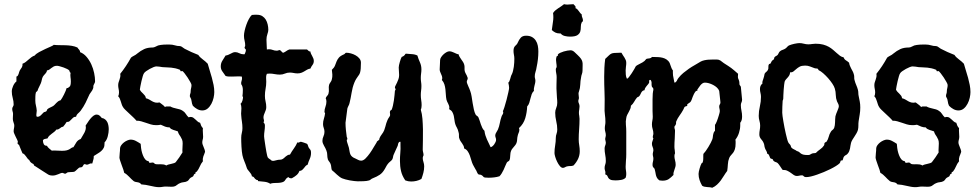

<svg xmlns="http://www.w3.org/2000/svg" viewBox="-20 -806 4658 913"><path d="M477.1 -128.9V-125Q477.5 -111.3 472.9 -102.5Q468.3 -93.8 460.9 -87.4Q453.6 -81.1 444.3 -75.7Q435.1 -70.3 425.8 -64V-60.1Q425.8 -51.8 423.1 -44.2Q420.4 -36.6 418.9 -28.8H417Q409.7 -29.8 404.1 -26.4Q398.4 -22.9 393.1 -22.9Q388.7 -22.9 383.8 -25.9Q378.9 -24.9 377.4 -22.5Q376 -20 374.5 -17.1Q373 -14.2 370.1 -12Q367.2 -9.8 359.9 -9.8Q357.4 -9.8 354.2 -7.1Q351.1 -4.4 347.4 -1Q343.8 2.4 340.3 5.6Q336.9 8.8 335 9.8Q332.5 11.2 328.6 11.5Q324.7 11.7 320.1 12Q315.4 12.2 311 12.5Q306.6 12.7 303.2 13.2Q299.3 14.2 296.1 17.1Q293 20 290 20Q286.1 20 283 18.1Q279.8 16.1 275.9 16.1Q272.5 16.1 267.6 18.1Q262.7 20 256.8 22.5Q251 24.9 244.1 26.9Q237.3 28.8 230 28.8Q220.2 28.8 212.9 25.9Q212.4 25.9 207.3 22.7Q202.1 19.5 194.6 14.6Q187 9.8 178.2 4.2Q169.4 -1.5 161.6 -6.6Q153.8 -11.7 148.4 -15.1Q143.1 -18.6 142.1 -19L139.2 -25.9Q132.3 -28.8 127.2 -33.2Q122.1 -37.6 119.1 -44.9Q114.3 -47.9 110.8 -52.5Q107.4 -57.1 104 -62Q100.6 -66.9 96.7 -71Q92.8 -75.2 86.9 -77.1Q82.5 -86.9 78.6 -96.7Q74.7 -106.4 70.8 -116.2L64 -122.1Q63 -125 64 -127.7Q64.9 -130.4 64.9 -132.8Q64.9 -134.8 61.8 -141.1Q58.6 -147.5 54.9 -155Q51.3 -162.6 48.1 -169.9Q44.9 -177.2 44.9 -181.2Q44.9 -188.5 46.4 -195.3Q47.9 -202.1 47.9 -209Q47.9 -214.8 45.4 -220.5Q43 -226.1 42 -231.9Q40.5 -239.7 41.3 -248Q42 -256.3 42 -264.2Q42 -270 40 -275.9Q38.1 -281.7 38.1 -288.1Q38.1 -293.9 41.5 -298.8Q44.9 -303.7 44.9 -309.1Q44.9 -324.7 40.5 -340.1Q36.1 -355.5 36.1 -371.1Q36.1 -383.3 42.5 -397.5Q48.8 -411.6 58.1 -418.9V-441.9Q62.5 -442.9 64.7 -446.3Q66.9 -449.7 68.4 -454.1Q69.8 -458.5 71 -463.1Q72.3 -467.8 74.2 -471.2Q76.7 -475.6 79.1 -478.8Q81.5 -481.9 83.5 -485.1Q85.4 -488.3 86.4 -492.4Q87.4 -496.6 86.9 -502.9Q95.2 -505.9 102.1 -511.2Q108.9 -516.6 115.5 -522.5Q122.1 -528.3 129.2 -533.7Q136.2 -539.1 145 -542Q151.4 -550.3 166 -558.3Q180.7 -566.4 195.8 -573.2Q210.9 -580.1 222.7 -585.2Q234.4 -590.3 234.9 -592.8Q248.5 -591.3 263.2 -591.3Q277.8 -591.3 292.5 -590.8Q307.1 -590.3 321.3 -588.1Q335.4 -585.9 348.1 -580.1Q349.6 -577.1 351.8 -574.7Q354 -572.3 356 -570.1Q357.9 -567.9 359.4 -564.9Q360.8 -562 360.8 -558.1Q378.4 -551.3 391.8 -535.4Q405.3 -519.5 414.3 -499.8Q423.3 -480 427.7 -458.7Q432.1 -437.5 432.1 -419.9Q432.1 -414.6 429.9 -411.1Q427.7 -407.7 425.8 -402.8Q423.3 -398.4 423.8 -393.1Q424.3 -387.7 421.9 -383.8Q419.4 -376.5 414.6 -370.6Q409.7 -364.7 405.8 -357.9Q397 -337.4 387.2 -317.9Q377.4 -298.3 363.8 -279.8Q358.4 -272.9 351.1 -266.6Q343.8 -260.3 341.8 -251Q333 -251 328.1 -246.8Q323.2 -242.7 319.3 -238Q315.4 -233.4 310.5 -229.5Q305.7 -225.6 296.9 -226.1Q293 -219.2 288.8 -214.1Q284.7 -209 279.8 -203.1Q274.9 -203.1 271.7 -200.9Q268.6 -198.7 265.1 -196Q261.7 -193.4 257.8 -191.4Q253.9 -189.5 248 -189.9Q243.7 -183.6 237.8 -179Q231.9 -174.3 225.8 -169.9Q219.7 -165.5 214.4 -160.4Q209 -155.3 206.1 -147.9Q200.7 -146.5 193.6 -145.3Q186.5 -144 184.1 -138.2Q184.1 -128.9 188 -120.8Q191.9 -112.8 203.1 -112.8Q207 -105.5 213.4 -100.3Q219.7 -95.2 226.1 -89.8Q238.3 -90.8 250.5 -89.8Q262.7 -88.9 274.9 -88.9Q289.6 -88.9 297.9 -91.3Q306.2 -93.8 311.3 -96.9Q316.4 -100.1 320.1 -102.8Q323.7 -105.5 329.1 -106Q335.9 -118.2 343.3 -129.4Q350.6 -140.6 363.8 -145Q367.7 -152.3 372.6 -159.9Q377.4 -167.5 381.6 -175.5Q385.7 -183.6 387.5 -191.9Q389.2 -200.2 387.2 -209Q391.6 -214.8 397.2 -223.9Q402.8 -232.9 409.7 -241.2Q416.5 -249.5 424.1 -255.4Q431.6 -261.2 439.9 -261.2Q447.8 -261.2 453.6 -256.1Q459.5 -251 463.9 -245.1Q473.6 -243.7 480.2 -238Q486.8 -232.4 490.5 -224.9Q494.1 -217.3 495.6 -208.3Q497.1 -199.2 497.1 -190.9Q497.1 -175.8 492.4 -157.7Q487.8 -139.6 477.1 -128.9ZM315.9 -460.9Q313.5 -460.4 312.7 -461.7Q312 -462.9 311.5 -464.6Q311 -466.3 310.5 -468Q310.1 -469.7 309.1 -471.2Q306.6 -474.1 299.1 -478Q291.5 -481.9 282.5 -485.1Q273.4 -488.3 264.4 -490.7Q255.4 -493.2 251 -493.2Q241.2 -493.2 235.1 -489.7Q229 -486.3 224.1 -482.4Q219.2 -478.5 214.6 -475.1Q210 -471.7 203.1 -471.2Q203.1 -466.8 200.9 -462.9Q198.7 -459 195.6 -455.6Q192.4 -452.1 189.2 -448.7Q186 -445.3 184.1 -441.9Q180.2 -434.6 178.7 -426Q177.2 -417.5 173.8 -409.2Q169.9 -399.9 165.5 -391.8Q161.1 -383.8 158.2 -374L150.9 -367.2Q148.4 -357.9 148.2 -347.9Q147.9 -337.9 147.9 -328.1Q147.9 -315.4 150.9 -304Q153.8 -292.5 154.8 -279.8Q154.8 -275.4 153.8 -270.3Q152.8 -265.1 152.8 -259.8Q152.8 -257.3 153.1 -255.4Q153.3 -253.4 154.8 -251H157.2Q162.6 -250.5 166.5 -252.4Q170.4 -254.4 173.8 -257.3Q177.2 -260.3 180.2 -263.9Q183.1 -267.6 187 -271Q189.9 -273.4 193.4 -273.9Q196.8 -274.4 200.2 -276.9Q202.6 -279.3 203.1 -282Q203.6 -284.7 206.1 -287.1Q210.4 -291 217 -293.9Q223.6 -296.9 229 -299.8Q234.9 -302.7 239 -307.1Q243.2 -311.5 247.3 -315.9Q251.5 -320.3 256.3 -324Q261.2 -327.6 268.1 -329.1Q271 -332.5 275.4 -340.1Q279.8 -347.7 284.2 -356.4Q288.6 -365.2 292.2 -373.8Q295.9 -382.3 296.9 -387.2H298.8Q303.7 -387.2 306.4 -390.4Q309.1 -393.6 313 -396Q315.4 -401.4 316.2 -407Q316.9 -412.6 316.9 -418Q316.9 -429.2 315.2 -439.5Q313.5 -449.7 315.9 -460.9Z M999 -368.2Q999 -356 995.6 -340.8Q992.2 -325.7 985.1 -312.3Q978 -298.8 967.3 -289.8Q956.5 -280.8 941.9 -280.8Q929.2 -280.8 917.5 -287.4Q905.8 -293.9 897 -303.2Q892.1 -313.5 891.1 -324.5Q890.1 -335.4 883.8 -345.2Q882.8 -346.2 882.8 -350.1Q882.8 -355.5 884.8 -360.4Q886.7 -365.2 886.7 -372.1Q886.7 -379.4 888.7 -386.5Q890.6 -393.6 890.6 -401.9Q890.6 -405.8 885 -416Q879.4 -426.3 872.1 -437.3Q864.7 -448.2 857.7 -457.3Q850.6 -466.3 847.7 -467.8Q846.2 -468.8 844.2 -467.8Q842.3 -466.8 839.8 -466.8L838.9 -467.8L835.9 -474.1Q823.7 -479 813.7 -481.2Q803.7 -483.4 793.9 -484.4Q784.2 -485.4 773.9 -485.6Q763.7 -485.8 752 -486.8Q745.1 -487.8 738.3 -489Q731.4 -490.2 723.6 -490.2Q718.8 -490.2 710 -486.8Q701.2 -483.4 692.1 -478.3Q683.1 -473.1 675.3 -467.8Q667.5 -462.4 665 -458Q662.1 -454.6 658.9 -443.8Q655.8 -433.1 652.8 -420.7Q649.9 -408.2 647.7 -396.5Q645.5 -384.8 645 -379.9Q647.5 -374 651.9 -369.4Q656.2 -364.7 660.9 -360.4Q665.5 -356 669.2 -351.1Q672.9 -346.2 673.8 -338.9Q683.6 -336.4 690.2 -332.3Q696.8 -328.1 703.4 -324.5Q710 -320.8 718 -318.6Q726.1 -316.4 738.8 -318.8Q745.1 -313.5 752.2 -308.6Q759.3 -303.7 764.6 -296.9Q767.1 -299.3 770.5 -299.6Q773.9 -299.8 777.8 -299.8H790Q796.4 -295.9 804 -293.7Q811.5 -291.5 819.1 -289.8Q826.7 -288.1 834 -286.1Q841.3 -284.2 847.7 -279.8Q857.4 -274.4 863.3 -264.9Q869.1 -255.4 877 -248Q879.9 -249 882.1 -249.5Q884.3 -250 886.7 -250Q894 -250 899.4 -246.1Q904.8 -242.2 909.7 -237.5Q914.6 -232.9 919.7 -228.3Q924.8 -223.6 931.6 -222.2Q933.6 -215.3 936.5 -208.5Q939.5 -201.7 944.8 -196.8Q943.8 -186.5 944.8 -176Q945.8 -165.5 945.8 -155.8Q945.8 -148.4 943.8 -141.8Q941.9 -135.3 941.9 -128.9Q941.9 -123.5 943.8 -118.2Q945.8 -112.8 948.2 -106.9Q950.7 -101.1 952.6 -95.5Q954.6 -89.8 955.1 -84Q953.1 -77.1 950.9 -72.3Q948.7 -67.4 947 -62.5Q945.3 -57.6 944.6 -52.2Q943.8 -46.9 944.8 -39.1Q935.5 -27.8 930.2 -14.6Q924.8 -1.5 916 9.8L909.7 13.2V19L902.8 22.9Q900.4 28.8 899.4 30.8Q898.4 32.7 897.2 33.4Q896 34.2 893.6 35.2Q891.1 36.1 886.7 39.1Q882.3 42 879.4 46.9Q876.5 51.8 871.1 55.2Q863.3 59.6 853.8 60.3Q844.2 61 835.9 64.9Q828.1 67.9 821.3 73.7Q814.5 79.6 806.6 81.1Q797.9 82.5 787.8 81.8Q777.8 81.1 769 81.1Q760.7 81.1 752.9 82.5Q745.1 84 736.8 84Q726.6 84 715.8 82Q705.1 80.1 694.6 77.6Q684.1 75.2 673.3 73.2Q662.6 71.3 651.9 70.8Q648.4 65.9 644 63.7Q639.6 61.5 634.8 60.8Q629.9 60.1 625 59.1Q620.1 58.1 615.7 55.2Q609.9 50.8 604.7 45.4Q599.6 40 594.2 34.7Q588.9 29.3 583.3 24.4Q577.6 19.5 570.8 16.1Q570.3 11.7 566.7 1.2Q563 -9.3 558.8 -20.5Q554.7 -31.7 551.3 -42.2Q547.9 -52.7 547.9 -57.1Q547.9 -67.4 549.3 -78.1Q550.8 -88.9 550.8 -100.1Q550.8 -107.4 556.2 -115Q561.5 -122.6 569.3 -128.7Q577.1 -134.8 585.9 -138.4Q594.7 -142.1 601.1 -142.1Q614.3 -142.1 626.2 -135.7Q638.2 -129.4 648.9 -122.1Q649.4 -113.8 650.9 -102.1Q652.3 -90.3 655.8 -78.6Q659.2 -66.9 664.6 -56.9Q669.9 -46.9 677.7 -42Q680.2 -40.5 682.4 -40.5Q684.6 -40.5 687 -39.1L689.9 -32.2Q692.9 -31.2 697.8 -32.2Q702.6 -33.2 705.1 -33.2Q708.5 -33.2 710.2 -32.2Q711.9 -31.2 713.1 -30Q714.4 -28.8 715.3 -27.6Q716.3 -26.4 718.8 -25.9Q725.1 -24.4 731.9 -24.7Q738.8 -24.9 744.6 -24.9Q751.5 -24.9 758.1 -23.9Q764.6 -22.9 771 -19Q774.9 -22 781.5 -23.7Q788.1 -25.4 794.9 -26.9Q801.8 -28.3 807.6 -30.3Q813.5 -32.2 815.9 -35.2Q824.2 -45.4 832.5 -57.6Q840.8 -69.8 847.7 -81.1Q846.7 -91.8 847.7 -102.3Q848.6 -112.8 848.6 -124Q848.6 -135.3 845.7 -142.3Q842.8 -149.4 839.1 -155.3Q835.4 -161.1 831.5 -167Q827.6 -172.9 825.7 -181.2Q821.3 -183.1 815.9 -184.6Q810.5 -186 804.9 -188Q799.3 -189.9 794.4 -192.6Q789.6 -195.3 786.6 -200.2Q774.9 -200.2 765.1 -203.9Q755.4 -207.5 744.6 -212.9Q738.8 -211.4 733.4 -211.2Q728 -210.9 721.7 -210.9Q708.5 -210.9 696.5 -214.6Q684.6 -218.3 673.3 -222.2Q662.1 -226.1 651.1 -229.2Q640.1 -232.4 628.9 -231.9Q623.5 -238.8 613.8 -248Q604 -257.3 594 -266.6Q584 -275.9 575.7 -283.9Q567.4 -292 564.9 -296.9Q561 -302.7 558.8 -309.8Q556.6 -316.9 554.4 -323.7Q552.2 -330.6 549.6 -336.9Q546.9 -343.3 542 -348.1Q545.9 -356 545.9 -366.2Q545.9 -375 543.9 -383.5Q542 -392.1 542 -400.9Q542 -408.2 543.9 -414.3Q545.9 -420.4 548.1 -426.8Q550.3 -433.1 551.8 -439.9Q553.2 -446.8 551.8 -455.1Q580.1 -490.2 603 -532.2Q609.9 -537.6 617.9 -541.5Q626 -545.4 631.8 -550.8Q648.9 -564.9 665.5 -572.5Q682.1 -580.1 705.1 -580.1Q712.4 -580.1 718.8 -583.7Q725.1 -587.4 731.9 -589.8Q736.8 -591.3 743.9 -592.3Q751 -593.3 758.8 -593.8Q766.6 -594.2 773.7 -594.2Q780.8 -594.2 785.6 -594.2Q799.8 -594.2 811 -590.6Q822.3 -586.9 835 -586.9Q840.8 -586.9 846.7 -582Q852.5 -577.1 857.9 -574.2Q873.5 -565.9 889.9 -558.6Q906.2 -551.3 922.9 -544.9Q927.2 -538.1 932.9 -533Q938.5 -527.8 944.6 -523.2Q950.7 -518.6 956.5 -513.7Q962.4 -508.8 967.8 -502.9Q972.2 -486.8 977.5 -470Q982.9 -453.1 987.5 -436.3Q992.2 -419.4 995.6 -402.1Q999 -384.8 999 -368.2Z M1472.2 -516.1Q1472.2 -505.4 1466.1 -497.3Q1460 -489.3 1456.1 -480Q1447.3 -478.5 1440.7 -474.9Q1434.1 -471.2 1427.5 -467Q1420.9 -462.9 1413.1 -460Q1405.3 -457 1395 -457Q1385.3 -457 1376.2 -459Q1367.2 -460.9 1357.9 -460.9Q1345.7 -460.9 1334.7 -456.1Q1323.7 -451.2 1311 -451.2Q1298.8 -451.2 1286.4 -453.6Q1273.9 -456.1 1262.2 -456.1Q1258.3 -456.1 1255.1 -455.6Q1252 -455.1 1249 -455.1Q1244.6 -445.8 1245.4 -436Q1246.1 -426.3 1246.1 -417Q1246.1 -400.4 1242.9 -383.8Q1239.7 -367.2 1239.7 -350.1Q1239.7 -336.4 1242.9 -323.5Q1246.1 -310.5 1246.1 -296.9Q1246.1 -289.6 1244.1 -283.4Q1242.2 -277.3 1239.5 -271.5Q1236.8 -265.6 1234.9 -259.8Q1232.9 -253.9 1232.9 -247.1Q1232.9 -242.7 1234.4 -238Q1235.8 -233.4 1235.8 -229L1232.9 -226.1Q1232.9 -224.1 1233.9 -222.9Q1234.9 -221.7 1236.3 -220Q1237.8 -218.3 1238.8 -215.8Q1239.7 -213.4 1239.7 -209Q1239.7 -196.3 1237.8 -183.6Q1235.8 -170.9 1235.8 -158.2Q1235.8 -155.8 1236.8 -147.7Q1237.8 -139.6 1239.5 -128.9Q1241.2 -118.2 1242.9 -106.4Q1244.6 -94.7 1246.6 -84.5Q1248.5 -74.2 1250.2 -66.9Q1252 -59.6 1252.9 -58.1Q1256.8 -52.7 1262.2 -49.6Q1267.6 -46.4 1272 -42Q1273.9 -41 1277.8 -41Q1283.2 -41 1287.8 -42.5Q1292.5 -43.9 1297.9 -44.9Q1303.2 -46.4 1308.8 -46.4Q1314.5 -46.4 1319.8 -47.9Q1325.7 -50.3 1330.1 -54.2Q1334.5 -58.1 1338.6 -61.8Q1342.8 -65.4 1347.7 -68.1Q1352.5 -70.8 1358.9 -70.8Q1367.2 -85.9 1377.2 -99.6Q1387.2 -113.3 1394 -128.9Q1396 -127.9 1397.9 -127.9Q1401.9 -127.9 1404.5 -129.9Q1407.2 -131.8 1411.1 -131.8Q1411.6 -131.8 1416 -130.6Q1420.4 -129.4 1425.3 -127.7Q1430.2 -126 1434.6 -124.3Q1439 -122.6 1439.9 -122.1Q1442.9 -119.6 1444.6 -113.3Q1446.3 -106.9 1448.7 -103Q1451.2 -99.1 1453.1 -97.2Q1455.1 -95.2 1456.3 -93Q1457.5 -90.8 1458.3 -87.9Q1459 -85 1459 -79.1Q1459 -64 1452.9 -50.5Q1446.8 -37.1 1442.9 -22.9Q1436.5 -20.5 1432.6 -15.9Q1428.7 -11.2 1425 -6.3Q1421.4 -1.5 1416.7 2.4Q1412.1 6.3 1403.8 6.8Q1399.9 18.1 1391.1 25.9Q1382.3 33.7 1372.1 39.1Q1369.1 42 1363.8 42Q1360.8 42 1357.2 40.5Q1353.5 39.1 1352.1 36.1Q1345.7 38.6 1343 41.3Q1340.3 43.9 1338.4 47.1Q1336.4 50.3 1334.2 53.2Q1332 56.2 1327.4 58.6Q1322.8 61 1314.2 62.5Q1305.7 64 1291 64Q1284.2 64 1277.6 64.7Q1271 65.4 1265.1 67.9Q1253.9 60.1 1237.3 58.3Q1220.7 56.6 1207 55.2Q1208 50.3 1204.1 50.3Q1200.2 50.3 1197.8 47.9Q1192.4 44.9 1189 39.3Q1185.5 33.7 1177.7 32.2Q1177.2 26.4 1173.8 21.2Q1170.4 16.1 1166.3 11.2Q1162.1 6.3 1158.2 1.2Q1154.3 -3.9 1152.8 -9.8Q1148.4 -23.9 1142.3 -38.3Q1136.2 -52.7 1132.8 -67.9Q1131.3 -74.7 1130.1 -85.7Q1128.9 -96.7 1128.2 -108.9Q1127.4 -121.1 1127.2 -132.3Q1127 -143.6 1127 -150.9Q1127 -163.1 1129.9 -174.1Q1132.8 -185.1 1132.8 -196.8Q1132.8 -212.4 1130.4 -227.5Q1127.9 -242.7 1127 -257.8Q1126 -266.1 1127 -274.4Q1127.9 -282.7 1127.9 -291Q1127.9 -303.7 1124 -313Q1127 -314.9 1129.2 -318.8Q1131.3 -322.8 1132.8 -327.4Q1134.3 -332 1135 -336.9Q1135.7 -341.8 1135.7 -345.2L1132.8 -348.1Q1133.8 -355.5 1134.3 -363Q1134.8 -370.6 1134.8 -377.9Q1134.8 -385.7 1133.1 -392.8Q1131.3 -399.9 1127 -405.8Q1126 -413.6 1128.4 -420.4Q1130.9 -427.2 1130.9 -434.1L1129.9 -441.9Q1118.7 -443.4 1106.4 -442.6Q1094.2 -441.9 1083 -441.9Q1075.2 -441.9 1067.4 -442.1Q1059.6 -442.4 1052.7 -444.8Q1045.4 -455.6 1037.6 -466.1Q1029.8 -476.6 1029.8 -490.2Q1029.8 -505.9 1037.6 -517.6Q1045.4 -529.3 1052.7 -542Q1058.6 -542.5 1064.5 -544.9Q1070.3 -547.4 1075.9 -550.3Q1081.5 -553.2 1086.9 -555.7Q1092.3 -558.1 1098.1 -558.1Q1108.4 -558.1 1117.7 -553Q1127 -547.9 1138.2 -547.9H1143.1Q1145.5 -553.2 1147.7 -559.1Q1149.9 -564.9 1148.9 -570.8Q1146.5 -572.8 1144.8 -575Q1143.1 -577.1 1143.1 -580.1Q1143.1 -582.5 1144.5 -584.2Q1146 -585.9 1146 -589.8Q1146 -601.1 1143.1 -612.5Q1140.1 -624 1140.1 -636.2Q1140.1 -646 1143.3 -660.2Q1146.5 -674.3 1151.6 -688.7Q1156.7 -703.1 1163.6 -715.8Q1170.4 -728.5 1177.7 -734.9Q1184.1 -735.8 1189.9 -735.8Q1195.8 -735.8 1202.1 -735.8Q1216.8 -735.8 1227.1 -729.5Q1237.3 -723.1 1243.7 -712.9Q1250 -702.6 1252.9 -689.7Q1255.9 -676.8 1255.9 -664.1Q1255.9 -655.8 1251.5 -643.6Q1247.1 -631.3 1247.1 -617.2Q1247.1 -606 1248 -594Q1249 -582 1249 -570.8Q1251.5 -570.8 1253.9 -571.3Q1256.3 -571.8 1258.8 -571.8Q1268.6 -571.8 1277.3 -568.4Q1286.1 -564.9 1295.9 -564.9Q1302.7 -564.9 1307.1 -567.9Q1311 -567.9 1313.5 -566.2Q1315.9 -564.5 1317.6 -562.3Q1319.3 -560.1 1321.5 -557.9Q1323.7 -555.7 1327.1 -555.2Q1334.5 -558.1 1341.1 -563Q1347.7 -567.9 1356 -570.8H1439.9Q1443.8 -567.9 1446.8 -564.5Q1449.7 -561 1456.1 -561Q1456.5 -555.2 1459.2 -549.8Q1461.9 -544.4 1464.8 -539.1Q1467.8 -533.7 1470 -528.1Q1472.2 -522.5 1472.2 -516.1Z M1997.1 -15.1Q1997.1 0.5 1993.2 15.6Q1989.3 30.8 1983.9 44.9Q1972.7 51.3 1960.2 54.2Q1947.8 57.1 1935.1 57.1Q1920.9 57.1 1907.2 51.8Q1892.1 29.8 1887 7.3Q1881.8 -15.1 1881.8 -41Q1881.8 -59.6 1883.5 -78.9Q1885.3 -98.1 1884.3 -117.2V-131.8Q1879.9 -132.3 1877.7 -130.4Q1875.5 -128.4 1874.3 -125.5Q1873 -122.6 1872.6 -119.1Q1872.1 -115.7 1871.1 -112.8Q1866.7 -102.5 1861.6 -92Q1856.4 -81.5 1852.1 -70.8Q1849.6 -65.4 1848.9 -59.3Q1848.1 -53.2 1845.2 -47.9Q1842.8 -43.9 1837.9 -40Q1833 -36.1 1829.1 -32.2Q1823.2 -25.9 1818.6 -18.3Q1814 -10.7 1810.1 -2.9Q1804.2 7.3 1798.3 13.9Q1792.5 20.5 1785.6 25.1Q1778.8 29.8 1770.8 33.7Q1762.7 37.6 1752 42Q1747.6 43.5 1743.7 46.9Q1739.7 50.3 1735.8 51.8Q1724.1 55.2 1708.7 55.7Q1693.4 56.2 1681.2 56.2Q1674.8 56.2 1664.6 54.9Q1654.3 53.7 1643.3 51.8Q1632.3 49.8 1622.6 47.1Q1612.8 44.4 1606.9 42Q1601.1 39.6 1594.7 34.7Q1588.4 29.8 1582 24.2Q1575.7 18.6 1569.8 12.9Q1564 7.3 1558.1 2.9Q1555.7 -3.9 1555.2 -11.2Q1554.7 -18.6 1552.2 -25.9Q1549.8 -32.2 1545.7 -37.1Q1541.5 -42 1539.1 -47.9Q1536.1 -58.6 1536.1 -69.3Q1536.1 -80.1 1532.2 -89.8Q1530.3 -95.7 1527.1 -101.6Q1523.9 -107.4 1520.8 -113Q1517.6 -118.7 1515.4 -124.5Q1513.2 -130.4 1513.2 -136.2Q1513.2 -147.5 1518.1 -157.7Q1522.9 -168 1522.9 -179.2Q1522.9 -189 1519.5 -197.5Q1516.1 -206.1 1516.1 -215.8Q1516.1 -229.5 1520.3 -241.9Q1524.4 -254.4 1525.9 -268.1Q1524.4 -269 1523.7 -270.8Q1522.9 -272.5 1522.9 -273.9Q1522.9 -286.1 1527.6 -298.3Q1532.2 -310.5 1532.2 -323.2Q1532.2 -332 1528.8 -338.9Q1530.8 -345.2 1535.6 -350.1Q1540.5 -355 1542 -360.8Q1544.9 -371.6 1543.7 -382.1Q1542.5 -392.6 1544.9 -402.8Q1547.4 -409.7 1552 -415.5Q1556.6 -421.4 1558.1 -429.2Q1561 -440.4 1560.3 -451.7Q1559.6 -462.9 1558.1 -474.1Q1568.8 -483.9 1572.8 -493.9Q1576.7 -503.9 1580.3 -513.4Q1584 -522.9 1591.3 -531.7Q1598.6 -540.5 1616.2 -547.9Q1619.1 -549.3 1621.1 -552.2Q1623 -555.2 1627 -555.2Q1636.7 -555.2 1648.7 -552Q1660.6 -548.8 1671.4 -542.7Q1682.1 -536.6 1689.2 -527.8Q1696.3 -519 1696.3 -507.8Q1696.3 -490.2 1695.3 -479.5Q1694.3 -468.8 1692.4 -461.9Q1690.4 -455.1 1687.5 -450.7Q1684.6 -446.3 1681.2 -441.7Q1677.7 -437 1673.6 -430.4Q1669.4 -423.8 1665 -413.1Q1655.8 -390.1 1651.9 -364.7Q1647.9 -339.4 1642.1 -315.9Q1640.6 -309.1 1637.2 -303Q1633.8 -296.9 1631.8 -290L1623 -222.2Q1623 -206.5 1624.8 -188.5Q1626.5 -170.4 1628.9 -154.8Q1629.9 -151.9 1630.9 -150.4Q1631.8 -148.9 1631.8 -145Q1631.8 -143.6 1630.4 -142.6Q1628.9 -141.6 1628.9 -139.2Q1628.9 -136.7 1630.1 -131.8Q1631.3 -127 1633.3 -121.6Q1635.3 -116.2 1636.7 -111.1Q1638.2 -106 1639.2 -103Q1641.1 -93.3 1642.3 -85.7Q1643.6 -78.1 1646 -72.3Q1648.4 -66.4 1654.1 -61.3Q1659.7 -56.2 1670.9 -51.8Q1677.2 -48.8 1683.8 -45.4Q1690.4 -42 1697.3 -42Q1707.5 -42 1718.3 -52.7Q1729 -63.5 1739 -77.6Q1749 -91.8 1757.3 -106.4Q1765.6 -121.1 1771 -128.9Q1771.5 -132.3 1773.9 -134.3Q1776.4 -136.2 1778.8 -137.9Q1781.2 -139.6 1783 -141.8Q1784.7 -144 1784.2 -147.9Q1788.6 -158.7 1795.7 -167.5Q1802.7 -176.3 1807.1 -187Q1810.5 -195.8 1812.5 -204.1Q1814.5 -212.4 1816.9 -220.2Q1819.3 -228 1822.8 -235.6Q1826.2 -243.2 1832 -251Q1835.9 -256.3 1835 -262Q1834 -267.6 1834 -272Q1834 -275.9 1835.9 -279.8L1842.3 -284.2Q1845.7 -292 1848.4 -303.7Q1851.1 -315.4 1853 -328.1Q1855 -340.8 1856 -353Q1856.9 -365.2 1857.9 -374Q1858.9 -377 1860.4 -378.9Q1861.8 -380.9 1860.8 -383.8Q1857.9 -385.3 1857.9 -390.1Q1857.9 -393.6 1861.1 -399.4Q1864.3 -405.3 1867.9 -413.1Q1871.6 -420.9 1874.8 -429.9Q1877.9 -439 1877.9 -449.2Q1877.9 -458 1877 -467Q1876 -476.1 1876 -484.9Q1876 -489.3 1877.4 -496.3Q1878.9 -503.4 1881.1 -511Q1883.3 -518.6 1885.7 -525.4Q1888.2 -532.2 1890.1 -535.2Q1897.5 -538.1 1900.4 -540.5Q1903.3 -543 1904.8 -544.9Q1906.2 -546.9 1907 -548.3Q1907.7 -549.8 1910.2 -550.8Q1922.9 -549.3 1938 -548.6Q1953.1 -547.9 1964.8 -542Q1969.7 -525.4 1976.8 -509.8Q1983.9 -494.1 1983.9 -476.1Q1983.9 -466.3 1982.4 -456.1Q1981 -445.8 1981 -435.1Q1981 -425.3 1982.4 -416Q1983.9 -406.7 1983.9 -397Q1983.9 -385.7 1982.4 -375.2Q1981 -364.7 1981 -354Q1981 -341.8 1982.9 -329.8Q1984.9 -317.9 1984.9 -306.2Q1984.9 -300.8 1984.1 -295.2Q1983.4 -289.6 1981 -284.2Q1986.8 -265.1 1988.8 -241Q1990.7 -216.8 1991.2 -191.2Q1991.7 -165.5 1991 -140.6Q1990.2 -115.7 1990.2 -95.2Q1990.2 -88.4 1992.2 -81.3Q1994.1 -74.2 1994.1 -67.9Q1992.7 -64.9 1991.5 -61.5Q1990.2 -58.1 1990.2 -55.2Q1990.2 -45.4 1993.7 -35.4Q1997.1 -25.4 1997.1 -15.1Z M2540 -561Q2540 -524.4 2531.7 -486.8Q2530.3 -475.6 2526.6 -464.6Q2522.9 -453.6 2522.9 -442.9Q2522.9 -437.5 2524.4 -432.4Q2525.9 -427.2 2525.9 -421.9Q2525.9 -416 2524.4 -409.9Q2522.9 -403.8 2521.5 -397.9Q2520 -392.1 2519 -386Q2518.1 -379.9 2519 -374Q2511.7 -367.2 2508.3 -357.7Q2504.9 -348.1 2502.4 -337.6Q2500 -327.1 2496.8 -317.1Q2493.7 -307.1 2486.8 -299.8Q2485.8 -272 2477.8 -244.4Q2469.7 -216.8 2447.8 -196.8Q2448.7 -194.3 2449.2 -192.4Q2449.7 -190.4 2449.7 -189Q2449.7 -181.6 2446.5 -174.8Q2443.4 -168 2441.9 -161.1Q2439.5 -151.9 2439.2 -143.1Q2439 -134.3 2436 -126Q2433.6 -120.1 2429.9 -115.5Q2426.3 -110.8 2422.4 -106.4Q2418.5 -102.1 2415 -97.4Q2411.6 -92.8 2409.7 -86.9Q2407.7 -82 2407.2 -76.4Q2406.7 -70.8 2406.2 -65.2Q2405.8 -59.6 2405.3 -54.4Q2404.8 -49.3 2402.8 -44.9Q2401.4 -40.5 2396.7 -38.6Q2392.1 -36.6 2389.6 -32.2Q2385.7 -24.9 2382.3 -16.1Q2378.9 -7.3 2374.8 1.5Q2370.6 10.3 2365.7 18.3Q2360.8 26.4 2355 32.2Q2342.8 36.1 2329.3 37.6Q2315.9 39.1 2303.7 39.1Q2292 39.1 2287.1 38.3Q2282.2 37.6 2280 35.9Q2277.8 34.2 2276.1 31.7Q2274.4 29.3 2268.1 25.9Q2264.6 24.4 2261.2 24.4Q2257.8 24.4 2254.9 22.9Q2251 20 2248 12.2Q2245.1 4.4 2241.7 0Q2238.8 -5.4 2235.4 -11.2Q2231.9 -17.1 2229 -22.9Q2224.6 -31.7 2221.4 -43.5Q2218.3 -55.2 2214.1 -66.7Q2210 -78.1 2203.6 -87.2Q2197.3 -96.2 2187 -100.1Q2187 -106.9 2184.3 -112.5Q2181.6 -118.2 2178 -123.3Q2174.3 -128.4 2170.7 -133.8Q2167 -139.2 2165 -145Q2161.6 -152.3 2162.4 -160.9Q2163.1 -169.4 2160.6 -176.8Q2159.2 -184.1 2157 -189.5Q2154.8 -194.8 2152.6 -199Q2150.4 -203.1 2148.4 -207Q2146.5 -210.9 2145 -215.8Q2142.1 -225.1 2141.1 -235.1Q2140.1 -245.1 2137.9 -254.9Q2135.7 -264.6 2131.1 -272.9Q2126.5 -281.2 2115.7 -287.1Q2116.7 -289.1 2116.7 -293.9Q2116.7 -299.3 2115 -304Q2113.3 -308.6 2111.1 -313.2Q2108.9 -317.9 2106.4 -322.5Q2104 -327.1 2103 -332Q2100.6 -343.8 2100.1 -356.2Q2099.6 -368.7 2098.1 -380.9Q2096.7 -393.1 2093.3 -404.5Q2089.8 -416 2081.1 -425.8Q2083 -430.7 2083 -434.1Q2083 -439.9 2081.1 -445.1Q2079.1 -450.2 2076.9 -455.1Q2074.7 -460 2072.8 -465.1Q2070.8 -470.2 2070.8 -476.1Q2070.8 -486.8 2071.8 -497.8Q2072.8 -508.8 2072.8 -520Q2072.8 -526.4 2077.4 -533.7Q2082 -541 2088.9 -547.4Q2095.7 -553.7 2103.3 -557.9Q2110.8 -562 2116.7 -562Q2122.6 -562 2128.2 -560.1Q2133.8 -558.1 2139.2 -555.7Q2144.5 -553.2 2149.9 -550.8Q2155.3 -548.3 2160.6 -547.9Q2162.1 -541 2165.8 -535.2Q2169.4 -529.3 2173.3 -523.7Q2177.2 -518.1 2181.2 -512.2Q2185.1 -506.3 2187 -500Q2189.5 -492.7 2189 -484.1Q2188.5 -475.6 2189.9 -467.8Q2192.4 -459.5 2196.3 -453.1Q2200.2 -446.8 2202.6 -439Q2204.1 -437 2204.1 -434.1Q2204.1 -429.7 2201.9 -425.5Q2199.7 -421.4 2199.7 -417Q2199.7 -413.6 2201.9 -408Q2204.1 -402.3 2206.8 -396Q2209.5 -389.6 2212.2 -383.5Q2214.8 -377.4 2215.8 -374Q2220.2 -362.3 2222.7 -346.9Q2225.1 -331.5 2227.5 -315.9Q2230 -300.3 2233.2 -285.9Q2236.3 -271.5 2241.7 -261.2Q2244.1 -257.3 2248.3 -254.9Q2252.4 -252.4 2254.9 -248Q2258.3 -240.7 2261 -231.9Q2263.7 -223.1 2266.6 -214.6Q2269.5 -206.1 2273.4 -198Q2277.3 -189.9 2283.7 -184.1Q2285.2 -171.9 2288.3 -162.1Q2291.5 -152.3 2295.4 -143.3Q2299.3 -134.3 2304 -125.2Q2308.6 -116.2 2313 -106Q2317.4 -106.9 2322 -110.8Q2326.7 -114.7 2330.3 -119.9Q2334 -125 2336.4 -130.6Q2338.9 -136.2 2338.9 -141.1Q2338.9 -146.5 2336.9 -151.6Q2335 -156.7 2335 -162.1Q2335 -168.9 2340.1 -176.5Q2345.2 -184.1 2347.7 -189.9Q2354 -205.1 2356.7 -220.5Q2359.4 -235.8 2364.7 -251Q2366.2 -256.3 2369.6 -261Q2373 -265.6 2373 -271Q2373 -274.9 2371.1 -276.9Q2373.5 -280.8 2378.7 -296.6Q2383.8 -312.5 2388.7 -331.3Q2393.6 -350.1 2397.2 -366.7Q2400.9 -383.3 2400.9 -388.2Q2400.9 -394 2399.7 -400.4Q2398.4 -406.7 2397 -413.1Q2400.4 -415 2402.3 -419.9Q2404.3 -424.8 2406 -430.4Q2407.7 -436 2409.2 -441.7Q2410.6 -447.3 2413.1 -451.2Q2417 -458.5 2419.4 -468.3Q2421.9 -478 2423.3 -488.3Q2424.8 -498.5 2425.3 -508.8Q2425.8 -519 2425.8 -526.9Q2425.8 -536.6 2423.8 -545.7Q2421.9 -554.7 2421.9 -564Q2421.9 -573.7 2424.1 -578.9Q2426.3 -584 2429.4 -587.2Q2432.6 -590.3 2436 -593.8Q2439.5 -597.2 2441.9 -603Q2447.8 -617.2 2456.3 -626.7Q2464.8 -636.2 2481.9 -636.2Q2498.5 -636.2 2509.8 -629.9Q2521 -623.5 2527.8 -613Q2534.7 -602.5 2537.4 -588.9Q2540 -575.2 2540 -561Z M2752 -709Q2752 -703.6 2749.8 -702.9Q2747.6 -702.1 2746.1 -699.2Q2741.7 -689.9 2741.9 -678.2Q2742.2 -666.5 2739.3 -656.2Q2736.3 -646 2725.8 -638.9Q2715.3 -631.8 2689.9 -631.8Q2678.7 -631.8 2666 -634.8Q2653.3 -637.7 2646 -647H2641.1Q2629.9 -647 2621.1 -651.1Q2612.3 -655.3 2604 -663.1Q2606.4 -684.1 2609.6 -703.4Q2612.8 -722.7 2609.9 -744.1Q2614.7 -751.5 2621.1 -756.8Q2627.4 -762.2 2634.5 -766.8Q2641.6 -771.5 2648.7 -776.1Q2655.8 -780.8 2662.1 -786.1Q2666 -785.2 2669.9 -784.7Q2673.8 -784.2 2677.7 -784.2Q2685.5 -784.2 2692.4 -785.2Q2699.2 -786.1 2707 -786.1Q2711.4 -780.8 2714.8 -777.6Q2718.3 -774.4 2716.8 -767.1Q2722.2 -765.1 2725.6 -761.5Q2729 -757.8 2732.2 -753.4Q2735.4 -749 2738.5 -744.9Q2741.7 -740.7 2746.1 -737.8V-735.8Q2746.1 -728.5 2749 -722.2Q2752 -715.8 2752 -709ZM2750 -470.2Q2750 -461.9 2747.1 -454.1Q2744.1 -446.3 2743.2 -438Q2739.7 -420.9 2739.3 -403.8Q2738.8 -386.7 2732.9 -370.1Q2731.9 -367.7 2731.4 -365.5Q2731 -363.3 2731 -360.8Q2731 -355.5 2731.9 -350.8Q2732.9 -346.2 2732.9 -340.8Q2732.9 -336.4 2731.4 -332.8Q2730 -329.1 2730 -325.2Q2730 -319.8 2732.9 -313.7Q2735.8 -307.6 2735.8 -299.8Q2735.8 -292.5 2734.4 -284.9Q2732.9 -277.3 2732.9 -270Q2732.9 -262.2 2734.4 -255.4Q2735.8 -248.5 2735.8 -241.2Q2735.8 -216.3 2733.9 -191.7Q2731.9 -167 2731.9 -143.1Q2731.9 -128.9 2734.4 -115Q2736.8 -101.1 2736.8 -86.9Q2736.8 -67.4 2728.8 -50.3Q2720.7 -33.2 2707 -19Q2699.2 -16.1 2692.4 -16.4Q2685.5 -16.6 2677.7 -15.1Q2672.4 -14.2 2667.2 -11Q2662.1 -7.8 2656.7 -7.8Q2649.4 -7.8 2642.1 -16.6Q2634.8 -25.4 2629.2 -37.1Q2623.5 -48.8 2620.1 -60.5Q2616.7 -72.3 2616.7 -78.1Q2616.7 -96.7 2619.9 -114.5Q2623 -132.3 2623 -150.9Q2623 -160.6 2626.5 -169.9Q2629.9 -179.2 2629.9 -189.9Q2629.9 -209.5 2625 -230Q2620.1 -250.5 2620.1 -270Q2620.1 -281.2 2625 -292.7Q2629.9 -304.2 2629.9 -316.9Q2629.9 -329.6 2628.4 -342Q2627 -354.5 2627 -367.2Q2625.5 -385.3 2626.2 -403.1Q2627 -420.9 2627 -439Q2627 -448.2 2625 -457.5Q2623 -466.8 2623 -476.1Q2623 -480 2625 -482.9Q2627 -485.8 2627 -488.8Q2627 -497.1 2625.5 -505.4Q2624 -513.7 2624 -521Q2624 -529.3 2627 -538.1L2632.8 -541V-546.9Q2636.2 -551.3 2644 -554.9Q2651.9 -558.6 2660.9 -561.3Q2669.9 -564 2678.7 -565.4Q2687.5 -566.9 2692.9 -566.9Q2702.6 -566.9 2711.4 -558.8Q2720.2 -550.8 2727.1 -543.9Q2737.8 -533.7 2742.7 -526.6Q2747.6 -519.5 2749.3 -512.2Q2751 -504.9 2750.5 -495.1Q2750 -485.4 2750 -470.2Z M3508.8 -252Q3508.8 -243.7 3507.1 -236.3Q3505.4 -229 3500 -222.2V-210.9Q3500 -192.9 3494.1 -174.6Q3488.3 -156.2 3477.1 -142.1Q3478 -137.7 3478 -133.3Q3478 -128.9 3478 -125Q3478 -106.9 3474.6 -96.7Q3471.2 -86.4 3466.3 -79.8Q3461.4 -73.2 3456.3 -68.1Q3451.2 -63 3447.8 -55.2Q3441.9 -41 3441.2 -24.7Q3440.4 -8.3 3438 6.8Q3429.7 17.6 3422.6 29.3Q3415.5 41 3407.5 52Q3399.4 63 3389.6 72Q3379.9 81.1 3366.7 86.9Q3361.3 85 3355.2 84.5Q3349.1 84 3342.5 83.5Q3335.9 83 3329.8 81.8Q3323.7 80.6 3318.8 77.1Q3311.5 64.5 3306.6 50.3Q3301.8 36.1 3301.8 21Q3301.8 16.6 3303.2 9.5Q3304.7 2.4 3306.9 -5.1Q3309.1 -12.7 3311.5 -19.3Q3314 -25.9 3315.9 -28.8Q3317.4 -31.2 3319.1 -31.5Q3320.8 -31.7 3321.8 -35.2Q3323.2 -38.6 3323.7 -43.7Q3324.2 -48.8 3324.2 -54.2Q3324.2 -59.6 3324.2 -64.7Q3324.2 -69.8 3324.7 -74.2Q3329.1 -78.6 3335.7 -87.6Q3342.3 -96.7 3348.4 -106.9Q3354.5 -117.2 3359.6 -126.7Q3364.7 -136.2 3366.7 -142.1Q3368.7 -147 3369.4 -152.8Q3370.1 -158.7 3370.8 -164.1Q3371.6 -169.4 3373.5 -174.6Q3375.5 -179.7 3379.9 -184.1V-212.9Q3381.3 -213.4 3383.5 -217.8Q3385.7 -222.2 3388.4 -228.5Q3391.1 -234.9 3393.6 -242.7Q3396 -250.5 3398.2 -257.3Q3400.4 -264.2 3401.6 -269.5Q3402.8 -274.9 3402.8 -276.9Q3402.8 -283.2 3401.4 -288.6Q3399.9 -293.9 3399.9 -299.8Q3399.9 -305.2 3402.8 -309.3Q3405.8 -313.5 3405.8 -318.8Q3405.8 -320.8 3404.8 -329.3Q3403.8 -337.9 3402.8 -347.7Q3401.9 -357.4 3400.9 -365.2Q3399.9 -373 3399.9 -374Q3396.5 -382.8 3388.7 -389.9Q3380.9 -397 3371.1 -402.1Q3361.3 -407.2 3351.1 -410.2Q3340.8 -413.1 3332 -413.1Q3325.7 -413.1 3320.6 -409.7Q3315.4 -406.2 3311 -401.1Q3306.6 -396 3303 -390.1Q3299.3 -384.3 3295.9 -379.9V-374H3290Q3283.7 -366.7 3280 -359.4Q3276.4 -352.1 3273.9 -345.5Q3271.5 -338.9 3269.3 -332.8Q3267.1 -326.7 3263.7 -321.8Q3261.2 -318.8 3256.1 -315.9Q3251 -313 3248 -310.1V-303.2Q3244.6 -300.8 3241.2 -300.3Q3237.8 -299.8 3234.9 -296.9L3229 -284.2Q3221.2 -270 3211.4 -256.6Q3201.7 -243.2 3195.8 -229Q3194.3 -225.1 3194.8 -220.9Q3195.3 -216.8 3192.9 -212.9Q3191.4 -209 3189.2 -207.3Q3187 -205.6 3187 -201.2Q3187 -196.3 3188.5 -192.4Q3189.9 -188.5 3189.9 -184.1Q3189.9 -165.5 3188.5 -146.5Q3187 -127.4 3187 -108.9Q3187 -100.6 3188.5 -92.5Q3189.9 -84.5 3189.9 -77.1Q3187 -71.3 3187 -64Q3187 -54.2 3189.9 -43.9Q3192.9 -33.7 3192.9 -22.9Q3192.9 -16.6 3190.9 -10.5Q3189 -4.4 3187 1.5Q3185.1 7.3 3183.3 13.4Q3181.6 19.5 3182.6 25.9Q3170.9 38.1 3159.7 45.7Q3148.4 53.2 3129.9 53.2Q3126 53.2 3122.8 52.5Q3119.6 51.8 3115.7 51.8Q3107.9 46.4 3104.2 39.8Q3100.6 33.2 3098.9 26.1Q3097.2 19 3096.2 11.7Q3095.2 4.4 3092.8 -2.9Q3091.8 -4.9 3090.3 -6.3Q3088.9 -7.8 3087.2 -9.5Q3085.4 -11.2 3084.2 -14.2Q3083 -17.1 3083 -22.9Q3083 -30.8 3085 -37.6Q3086.9 -44.4 3086.9 -51.8Q3086.9 -57.1 3085.4 -62.5Q3084 -67.9 3084 -74.2Q3084 -78.6 3085.4 -83Q3086.9 -87.4 3086.9 -91.8Q3086.9 -99.6 3083.5 -106.9Q3080.1 -114.3 3080.1 -122.1Q3080.1 -129.4 3082.8 -135.3Q3085.4 -141.1 3086.9 -147.9Q3084 -150.9 3084 -154.8Q3084 -158.7 3085.4 -162.6Q3086.9 -166.5 3086.9 -170.9Q3086.9 -181.6 3083.5 -192.1Q3080.1 -202.6 3080.1 -213.9Q3080.1 -223.1 3082 -232.4Q3084 -241.7 3084 -251Q3083 -264.6 3083 -278.1Q3083 -291.5 3083 -305.2Q3083 -319.3 3083 -333Q3083 -346.7 3084 -360.8Q3084 -366.2 3085.4 -371.3Q3086.9 -376.5 3086.9 -381.8Q3086.9 -385.7 3084.7 -388.2Q3082.5 -390.6 3080.1 -393.1Q3077.6 -401.4 3078.4 -409.9Q3079.1 -418.5 3073.7 -425.8H3069.8Q3066.9 -425.8 3066.9 -420.7Q3066.9 -415.5 3066.9 -413.1Q3064.5 -408.2 3061 -404.3Q3057.6 -400.4 3054.4 -396.5Q3051.3 -392.6 3048.3 -387.9Q3045.4 -383.3 3044.9 -377Q3039.1 -376.5 3035.4 -373.3Q3031.7 -370.1 3029.3 -365.7Q3026.9 -361.3 3024.7 -356.4Q3022.5 -351.6 3019 -348.1Q3016.6 -345.7 3013.9 -345Q3011.2 -344.2 3008.8 -341.8Q3001.5 -333 2995.6 -322.3Q2989.7 -311.5 2980 -303.2Q2980 -295.4 2977.1 -288.3Q2974.1 -281.2 2970.2 -274.2Q2966.3 -267.1 2962.6 -260Q2959 -252.9 2958 -245.1Q2954.6 -229.5 2956.3 -212.6Q2958 -195.8 2958 -180.2V-71.8Q2958 -56.6 2956.5 -42Q2955.1 -27.3 2955.1 -13.2Q2955.1 -3.9 2956.5 4.4Q2958 12.7 2958 22Q2958 30.3 2955.1 39.1Q2946.8 47.4 2932.9 49.6Q2918.9 51.8 2907.7 51.8Q2889.6 51.8 2882.8 48.3Q2876 44.9 2873 40.3Q2870.1 35.6 2868.2 30.8Q2866.2 25.9 2857.9 22.9Q2857.9 21.5 2858.4 19.5Q2858.9 17.6 2858.9 16.1Q2858.9 9.8 2856.9 4.4Q2855 -1 2855 -6.8Q2855 -16.1 2857.9 -23.4Q2860.8 -30.8 2860.8 -40Q2860.8 -55.2 2857.9 -70.1Q2855 -85 2855 -100.1Q2855 -107.4 2857.9 -114Q2860.8 -120.6 2860.8 -127.9Q2860.8 -132.3 2859.4 -136.5Q2857.9 -140.6 2857.9 -145Q2857.9 -149.4 2859.4 -153.8Q2860.8 -158.2 2860.8 -162.1Q2860.8 -170.9 2858.4 -179Q2856 -187 2856 -195.8Q2856 -203.6 2857.4 -210.9Q2858.9 -218.3 2858.9 -226.1Q2858.9 -244.1 2856.4 -261.5Q2854 -278.8 2855 -296.9Q2856 -333.5 2854.5 -369.1Q2853 -404.8 2853 -440.9Q2853 -462.4 2854 -483.6Q2855 -504.9 2857.9 -525.9Q2869.6 -536.6 2875.5 -542.5Q2881.3 -548.3 2887.2 -551Q2893.1 -553.7 2901.6 -554.2Q2910.2 -554.7 2927.7 -555.2H2935.1Q2938 -549.3 2941.9 -543.7Q2945.8 -538.1 2949.5 -532.2Q2953.1 -526.4 2955.6 -520.3Q2958 -514.2 2958 -506.8Q2958 -498 2956.5 -489Q2955.1 -480 2955.1 -471.2Q2955.1 -461.4 2955.8 -451.2Q2956.5 -440.9 2960.9 -432.1H2962.9Q2964.8 -432.1 2971.2 -439.9Q2977.5 -447.8 2984.1 -458Q2990.7 -468.3 2996.3 -477.8Q3002 -487.3 3002.9 -490.2Q3005.9 -493.7 3011.2 -496.6Q3016.6 -499.5 3022.7 -502.7Q3028.8 -505.9 3034.7 -509Q3040.5 -512.2 3044.9 -516.1Q3047.4 -518.6 3049.1 -521Q3050.8 -523.4 3053.7 -525.9Q3057.1 -527.3 3060.8 -527.6Q3064.5 -527.8 3067.9 -528.3Q3071.3 -528.8 3074.5 -530.3Q3077.6 -531.7 3080.1 -535.2Q3090.3 -534.7 3100.8 -534.7Q3111.3 -534.7 3121.6 -533.2Q3131.8 -531.7 3141.1 -527.8Q3150.4 -523.9 3157.7 -516.1Q3162.1 -511.7 3164.6 -505.9Q3167 -500 3168.9 -493.9Q3170.9 -487.8 3173.3 -481.9Q3175.8 -476.1 3179.7 -471.2V-459Q3179.7 -446.8 3182.6 -435.5Q3185.5 -424.3 3187 -413.1Q3191.4 -413.6 3194.1 -416Q3196.8 -418.5 3198.5 -421.9Q3200.2 -425.3 3201.9 -429Q3203.6 -432.6 3206.1 -435.1Q3216.8 -448.7 3229.5 -459.2Q3242.2 -469.7 3255.6 -479Q3269 -488.3 3283.4 -496.3Q3297.9 -504.4 3312 -513.2Q3319.3 -517.1 3328.9 -519.3Q3338.4 -521.5 3348.6 -522.2Q3358.9 -522.9 3368.7 -522.9Q3378.4 -522.9 3386.7 -522.9Q3394 -522.9 3398.4 -521.5Q3402.8 -520 3406.2 -517.8Q3409.7 -515.6 3413.1 -512.5Q3416.5 -509.3 3421.9 -505.9Q3435.1 -497.6 3442.9 -492.4Q3450.7 -487.3 3457 -482.7Q3463.4 -478 3470.7 -471.7Q3478 -465.3 3489.7 -455.1Q3489.7 -451.2 3489.3 -447.5Q3488.8 -443.8 3488.8 -439.9Q3488.8 -436 3490 -433.3Q3491.2 -430.7 3492.4 -427.7Q3493.7 -424.8 3494.9 -420.2Q3496.1 -415.5 3496.1 -407.2Q3496.1 -404.3 3496.8 -402.6Q3497.6 -400.9 3498.8 -399.7Q3500 -398.4 3501 -397Q3502 -395.5 3502.9 -393.1L3508.8 -332Q3508.8 -325.2 3505.9 -319.1Q3502.9 -313 3502.9 -306.2Q3502.9 -292.5 3505.9 -279.1Q3508.8 -265.6 3508.8 -252Z M4070.8 -294.9Q4070.8 -276.9 4068.1 -262Q4065.4 -247.1 4063 -230Q4061.5 -219.2 4061.8 -209Q4062 -198.7 4059.6 -188Q4057.1 -179.7 4052.7 -172.1Q4048.3 -164.6 4043.5 -157.2Q4038.6 -149.9 4033.9 -142.3Q4029.3 -134.8 4026.9 -127Q4024.9 -120.6 4024.2 -113.8Q4023.4 -106.9 4022 -100.1Q4020.5 -93.3 4018.1 -86.9Q4015.6 -80.6 4010.7 -75.2Q4007.8 -71.3 4003.2 -69.1Q3998.5 -66.9 3994.6 -63Q3990.7 -58.6 3989.7 -53Q3988.8 -47.4 3985.8 -43H3979Q3976.6 -40.5 3976.1 -37.1Q3975.6 -33.7 3972.7 -29.8Q3966.8 -23.9 3955.1 -16.6Q3943.4 -9.3 3928.7 -2Q3914.1 5.4 3897.5 12.2Q3880.9 19 3865.5 24.4Q3850.1 29.8 3836.7 33Q3823.2 36.1 3814.9 36.1Q3808.6 36.1 3805.9 34.9Q3803.2 33.7 3801.8 32Q3800.3 30.3 3798.8 29.1Q3797.4 27.8 3793 27.8Q3786.6 27.8 3780.8 29.3Q3774.9 30.8 3769 30.8Q3761.2 30.8 3754.6 26.1Q3748 21.5 3740.7 16.1Q3733.4 10.7 3724.1 6.1Q3714.8 1.5 3701.7 2Q3699.7 -0.5 3696.5 -5.1Q3693.4 -9.8 3690.2 -14.6Q3687 -19.5 3683.8 -23.7Q3680.7 -27.8 3678.7 -29.8Q3674.8 -33.7 3669.7 -34.9Q3664.6 -36.1 3659.7 -40Q3657.2 -41.5 3656.5 -44.4Q3655.8 -47.4 3652.8 -49.8Q3650.4 -51.3 3647.9 -51Q3645.5 -50.8 3644 -53.2Q3642.1 -54.7 3640.9 -58.1Q3639.6 -61.5 3638.2 -65.2Q3636.7 -68.8 3634.5 -71.8Q3632.3 -74.7 3627.9 -75.2Q3627.9 -82.5 3624 -88.6Q3620.1 -94.7 3617.7 -101.1Q3615.2 -107.9 3614.5 -114.5Q3613.8 -121.1 3610.8 -127Q3608.4 -132.8 3605 -137.2Q3601.6 -141.6 3598.4 -145.5Q3595.2 -149.4 3593 -154.5Q3590.8 -159.7 3590.8 -167Q3590.8 -177.7 3592.8 -188Q3594.7 -198.2 3594.7 -209Q3594.7 -220.2 3591.3 -231.4Q3587.9 -242.7 3587.9 -254.9Q3587.9 -277.8 3593.3 -300Q3598.6 -322.3 3598.6 -345.2Q3598.6 -355 3596.2 -364Q3593.8 -373 3593.8 -382.8Q3593.8 -389.6 3596.2 -396.5Q3598.6 -403.3 3605 -408.2Q3606 -409.7 3605.5 -411.6Q3605 -413.6 3605 -415Q3605 -416.5 3606.4 -420.9Q3607.9 -425.3 3609.6 -430.4Q3611.3 -435.5 3612.8 -440.9Q3614.3 -446.3 3614.7 -449.2Q3615.2 -454.1 3616.9 -457Q3618.7 -460 3621.3 -462.2Q3624 -464.4 3626.5 -466.6Q3628.9 -468.8 3630.9 -472.2Q3634.8 -479 3633.8 -486.6Q3632.8 -494.1 3636.7 -501L3644 -503.9Q3647.5 -511.7 3649.4 -514.6Q3651.4 -517.6 3652.8 -518.8Q3654.3 -520 3655.8 -520.5Q3657.2 -521 3659.7 -523.9Q3661.1 -525.4 3661.1 -528.1Q3661.1 -530.8 3662.6 -533.2Q3665 -537.1 3670.4 -539.6Q3675.8 -542 3678.7 -545.9Q3681.6 -549.8 3683.3 -554.4Q3685.1 -559.1 3689 -562Q3693.4 -566.4 3701.2 -568.8Q3709 -571.3 3714.8 -575.2Q3720.2 -579.1 3723.9 -583.7Q3727.5 -588.4 3733.9 -590.8Q3737.3 -592.3 3743.7 -594.2Q3750 -596.2 3757.1 -597.7Q3764.2 -599.1 3770.5 -600.1Q3776.9 -601.1 3780.8 -601.1Q3792 -601.1 3802.5 -598.1Q3813 -595.2 3823.7 -595.2Q3833 -595.2 3841.3 -596.7Q3849.6 -598.1 3857.9 -598.1Q3878.9 -598.1 3894.3 -594Q3909.7 -589.8 3921.1 -583.3Q3932.6 -576.7 3941.7 -568.8Q3950.7 -561 3958.5 -554Q3966.3 -546.9 3974.1 -541Q3981.9 -535.2 3991.7 -533.2Q3994.6 -523.9 4002.7 -519Q4010.7 -514.2 4017.6 -507.8Q4018.6 -500 4021.5 -493.2Q4024.4 -486.3 4027.8 -479.7Q4031.2 -473.1 4034.7 -466.8Q4038.1 -460.4 4040 -453.1Q4042.5 -445.3 4042 -438Q4041.5 -430.7 4043.9 -423.8Q4046.9 -412.1 4051.8 -401.1Q4056.6 -390.1 4059.6 -378.9Q4061.5 -371.6 4061.5 -364.3Q4061.5 -356.9 4063 -350.1Q4065.9 -335 4068.4 -322.8Q4070.8 -310.5 4070.8 -294.9ZM3968.8 -300.8Q3968.8 -307.6 3965.6 -312.7Q3962.4 -317.9 3960 -324.2Q3954.6 -338.4 3954.3 -354.2Q3954.1 -370.1 3949.7 -384.8Q3946.8 -395 3938 -408.2Q3929.2 -421.4 3918 -434.1Q3906.7 -446.8 3894.8 -457.3Q3882.8 -467.8 3873 -472.2L3868.7 -479Q3865.7 -480.5 3861.3 -480.5Q3856.9 -480.5 3853 -481.9Q3841.8 -485.8 3831.5 -490Q3821.3 -494.1 3808.6 -494.1Q3792 -494.1 3782.7 -489Q3773.4 -483.9 3766.6 -477.8Q3759.8 -471.7 3753.4 -466.6Q3747.1 -461.4 3736.8 -461.9Q3736.8 -454.1 3733.6 -448.5Q3730.5 -442.9 3726.1 -438Q3721.7 -433.1 3717.3 -428.2Q3712.9 -423.3 3710.9 -417Q3710 -413.1 3708.7 -402.3Q3707.5 -391.6 3706.5 -378.7Q3705.6 -365.7 3705.1 -354Q3704.6 -342.3 3704.6 -336.9Q3704.6 -334.5 3703.6 -332Q3702.6 -329.6 3701.7 -327.1Q3700.7 -313 3700.2 -298.6Q3699.7 -284.2 3699.7 -270Q3699.7 -264.6 3701.2 -253.7Q3702.6 -242.7 3705.1 -228.8Q3707.5 -214.8 3710.4 -199.5Q3713.4 -184.1 3716.6 -170.4Q3719.7 -156.7 3722.7 -145.8Q3725.6 -134.8 3728 -129.9Q3730.5 -124.5 3733.9 -121.6Q3737.3 -118.7 3739.7 -113.8Q3741.2 -111.3 3741.2 -108.9Q3741.2 -106.4 3743.7 -104Q3748.5 -98.6 3755.6 -95.7Q3762.7 -92.8 3769 -87.9Q3776.9 -85.9 3780.3 -82.8Q3783.7 -79.6 3787.8 -76.4Q3792 -73.2 3799.1 -71Q3806.2 -68.8 3821.8 -68.8Q3829.6 -68.8 3831.8 -70.8Q3834 -72.8 3839.8 -75.2Q3845.2 -77.6 3850.6 -77.6Q3856 -77.6 3859.9 -79.1Q3868.2 -87.9 3879.6 -95.7Q3891.1 -103.5 3897.9 -113.8Q3900.4 -117.2 3899.9 -120.6Q3899.4 -124 3901.9 -127Q3903.3 -129.4 3906.2 -129.9Q3909.2 -130.4 3910.6 -132.8Q3917.5 -142.6 3920.7 -155.5Q3923.8 -168.5 3930.7 -179.2Q3933.6 -184.6 3939 -188.2Q3944.3 -191.9 3946.8 -198.2Q3948.7 -203.6 3949.7 -210.4Q3950.7 -217.3 3950.9 -224.6Q3951.2 -231.9 3951.4 -239.3Q3951.7 -246.6 3952.6 -252.9Q3953.6 -258.3 3956.3 -264.9Q3959 -271.5 3961.7 -278.1Q3964.4 -284.7 3966.6 -290.8Q3968.8 -296.9 3968.8 -300.8Z M4594.7 -368.2Q4594.7 -356 4591.3 -340.8Q4587.9 -325.7 4580.8 -312.3Q4573.7 -298.8 4563 -289.8Q4552.2 -280.8 4537.6 -280.8Q4524.9 -280.8 4513.2 -287.4Q4501.5 -293.9 4492.7 -303.2Q4487.8 -313.5 4486.8 -324.5Q4485.8 -335.4 4479.5 -345.2Q4478.5 -346.2 4478.5 -350.1Q4478.5 -355.5 4480.5 -360.4Q4482.4 -365.2 4482.4 -372.1Q4482.4 -379.4 4484.4 -386.5Q4486.3 -393.6 4486.3 -401.9Q4486.3 -405.8 4480.7 -416Q4475.1 -426.3 4467.8 -437.3Q4460.4 -448.2 4453.4 -457.3Q4446.3 -466.3 4443.4 -467.8Q4441.9 -468.8 4439.9 -467.8Q4438 -466.8 4435.5 -466.8L4434.6 -467.8L4431.6 -474.1Q4419.4 -479 4409.4 -481.2Q4399.4 -483.4 4389.6 -484.4Q4379.9 -485.4 4369.6 -485.6Q4359.4 -485.8 4347.7 -486.8Q4340.8 -487.8 4334 -489Q4327.1 -490.2 4319.3 -490.2Q4314.5 -490.2 4305.7 -486.8Q4296.9 -483.4 4287.8 -478.3Q4278.8 -473.1 4271 -467.8Q4263.2 -462.4 4260.7 -458Q4257.8 -454.6 4254.6 -443.8Q4251.5 -433.1 4248.5 -420.7Q4245.6 -408.2 4243.4 -396.5Q4241.2 -384.8 4240.7 -379.9Q4243.2 -374 4247.6 -369.4Q4252 -364.7 4256.6 -360.4Q4261.2 -356 4264.9 -351.1Q4268.6 -346.2 4269.5 -338.9Q4279.3 -336.4 4285.9 -332.3Q4292.5 -328.1 4299.1 -324.5Q4305.7 -320.8 4313.7 -318.6Q4321.8 -316.4 4334.5 -318.8Q4340.8 -313.5 4347.9 -308.6Q4355 -303.7 4360.4 -296.9Q4362.8 -299.3 4366.2 -299.6Q4369.6 -299.8 4373.5 -299.8H4385.7Q4392.1 -295.9 4399.7 -293.7Q4407.2 -291.5 4414.8 -289.8Q4422.4 -288.1 4429.7 -286.1Q4437 -284.2 4443.4 -279.8Q4453.1 -274.4 4459 -264.9Q4464.8 -255.4 4472.7 -248Q4475.6 -249 4477.8 -249.5Q4480 -250 4482.4 -250Q4489.7 -250 4495.1 -246.1Q4500.5 -242.2 4505.4 -237.5Q4510.3 -232.9 4515.4 -228.3Q4520.5 -223.6 4527.3 -222.2Q4529.3 -215.3 4532.2 -208.5Q4535.2 -201.7 4540.5 -196.8Q4539.6 -186.5 4540.5 -176Q4541.5 -165.5 4541.5 -155.8Q4541.5 -148.4 4539.6 -141.8Q4537.6 -135.3 4537.6 -128.9Q4537.6 -123.5 4539.6 -118.2Q4541.5 -112.8 4543.9 -106.9Q4546.4 -101.1 4548.3 -95.5Q4550.3 -89.8 4550.8 -84Q4548.8 -77.1 4546.6 -72.3Q4544.4 -67.4 4542.7 -62.5Q4541 -57.6 4540.3 -52.2Q4539.6 -46.9 4540.5 -39.1Q4531.2 -27.8 4525.9 -14.6Q4520.5 -1.5 4511.7 9.8L4505.4 13.2V19L4498.5 22.9Q4496.1 28.8 4495.1 30.8Q4494.1 32.7 4492.9 33.4Q4491.7 34.2 4489.3 35.2Q4486.8 36.1 4482.4 39.1Q4478 42 4475.1 46.9Q4472.2 51.8 4466.8 55.2Q4459 59.6 4449.5 60.3Q4439.9 61 4431.6 64.9Q4423.8 67.9 4417 73.7Q4410.2 79.6 4402.3 81.1Q4393.6 82.5 4383.5 81.8Q4373.5 81.1 4364.7 81.1Q4356.4 81.1 4348.6 82.5Q4340.8 84 4332.5 84Q4322.3 84 4311.5 82Q4300.8 80.1 4290.3 77.6Q4279.8 75.2 4269 73.2Q4258.3 71.3 4247.6 70.8Q4244.1 65.9 4239.7 63.7Q4235.4 61.5 4230.5 60.8Q4225.6 60.1 4220.7 59.1Q4215.8 58.1 4211.4 55.2Q4205.6 50.8 4200.4 45.4Q4195.3 40 4189.9 34.7Q4184.6 29.3 4179 24.4Q4173.3 19.5 4166.5 16.1Q4166 11.7 4162.4 1.2Q4158.7 -9.3 4154.5 -20.5Q4150.4 -31.7 4147 -42.2Q4143.6 -52.7 4143.6 -57.1Q4143.6 -67.4 4145 -78.1Q4146.5 -88.9 4146.5 -100.1Q4146.5 -107.4 4151.9 -115Q4157.2 -122.6 4165 -128.7Q4172.9 -134.8 4181.6 -138.4Q4190.4 -142.1 4196.8 -142.1Q4210 -142.1 4221.9 -135.7Q4233.9 -129.4 4244.6 -122.1Q4245.1 -113.8 4246.6 -102.1Q4248 -90.3 4251.5 -78.6Q4254.9 -66.9 4260.3 -56.9Q4265.6 -46.9 4273.4 -42Q4275.9 -40.5 4278.1 -40.5Q4280.3 -40.5 4282.7 -39.1L4285.6 -32.2Q4288.6 -31.2 4293.5 -32.2Q4298.3 -33.2 4300.8 -33.2Q4304.2 -33.2 4305.9 -32.2Q4307.6 -31.2 4308.8 -30Q4310.1 -28.8 4311 -27.6Q4312 -26.4 4314.5 -25.9Q4320.8 -24.4 4327.6 -24.7Q4334.5 -24.9 4340.3 -24.9Q4347.2 -24.9 4353.8 -23.9Q4360.4 -22.9 4366.7 -19Q4370.6 -22 4377.2 -23.7Q4383.8 -25.4 4390.6 -26.9Q4397.5 -28.3 4403.3 -30.3Q4409.2 -32.2 4411.6 -35.2Q4419.9 -45.4 4428.2 -57.6Q4436.5 -69.8 4443.4 -81.1Q4442.4 -91.8 4443.4 -102.3Q4444.3 -112.8 4444.3 -124Q4444.3 -135.3 4441.4 -142.3Q4438.5 -149.4 4434.8 -155.3Q4431.2 -161.1 4427.2 -167Q4423.3 -172.9 4421.4 -181.2Q4417 -183.1 4411.6 -184.6Q4406.2 -186 4400.6 -188Q4395 -189.9 4390.1 -192.6Q4385.3 -195.3 4382.3 -200.2Q4370.6 -200.2 4360.8 -203.9Q4351.1 -207.5 4340.3 -212.9Q4334.5 -211.4 4329.1 -211.2Q4323.7 -210.9 4317.4 -210.9Q4304.2 -210.9 4292.2 -214.6Q4280.3 -218.3 4269 -222.2Q4257.8 -226.1 4246.8 -229.2Q4235.8 -232.4 4224.6 -231.9Q4219.2 -238.8 4209.5 -248Q4199.7 -257.3 4189.7 -266.6Q4179.7 -275.9 4171.4 -283.9Q4163.1 -292 4160.6 -296.9Q4156.7 -302.7 4154.5 -309.8Q4152.3 -316.9 4150.1 -323.7Q4147.9 -330.6 4145.3 -336.9Q4142.6 -343.3 4137.7 -348.1Q4141.6 -356 4141.6 -366.2Q4141.6 -375 4139.6 -383.5Q4137.7 -392.1 4137.7 -400.9Q4137.7 -408.2 4139.6 -414.3Q4141.6 -420.4 4143.8 -426.8Q4146 -433.1 4147.5 -439.9Q4148.9 -446.8 4147.5 -455.1Q4175.8 -490.2 4198.7 -532.2Q4205.6 -537.6 4213.6 -541.5Q4221.7 -545.4 4227.5 -550.8Q4244.6 -564.9 4261.2 -572.5Q4277.8 -580.1 4300.8 -580.1Q4308.1 -580.1 4314.5 -583.7Q4320.8 -587.4 4327.6 -589.8Q4332.5 -591.3 4339.6 -592.3Q4346.7 -593.3 4354.5 -593.8Q4362.3 -594.2 4369.4 -594.2Q4376.5 -594.2 4381.3 -594.2Q4395.5 -594.2 4406.7 -590.6Q4418 -586.9 4430.7 -586.9Q4436.5 -586.9 4442.4 -582Q4448.2 -577.1 4453.6 -574.2Q4469.2 -565.9 4485.6 -558.6Q4502 -551.3 4518.6 -544.9Q4522.9 -538.1 4528.6 -533Q4534.2 -527.8 4540.3 -523.2Q4546.4 -518.6 4552.2 -513.7Q4558.1 -508.8 4563.5 -502.9Q4567.9 -486.8 4573.2 -470Q4578.6 -453.1 4583.3 -436.3Q4587.9 -419.4 4591.3 -402.1Q4594.7 -384.8 4594.7 -368.2Z"/></svg>

Font: Margarine
Style: Regular
Weight: 400
Designer: Astigmatic (AOETI)
Foundry: Astigmatic (AOETI)
Version: Version 1.000